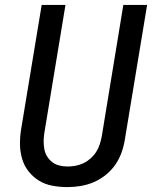

<svg xmlns="http://www.w3.org/2000/svg" viewBox="-20 -755 640 783"><path d="M255 8Q224 8 194 2.5Q164 -3 139.5 -18Q115 -33 97 -55.5Q79 -78 70.5 -106.5Q62 -135 61.5 -165.5Q61 -196 66 -227L150 -735H247L161 -214Q158 -196 158 -179Q158 -162 161 -146Q164 -130 172.5 -116.5Q181 -103 193.5 -93.5Q206 -84 222 -80Q238 -76 255 -76Q271 -76 288 -79Q305 -82 320.5 -89.5Q336 -97 349.5 -109Q363 -121 372.5 -136Q382 -151 387 -167Q392 -183 395 -199L483 -735H580L489 -185Q485 -159 475.5 -132.5Q466 -106 450 -83Q434 -60 411 -41.5Q388 -23 362 -12Q336 -1 309 3.5Q282 8 255 8Z"/></svg>

Font: Iosevka Aile Medium
Style: Italic
Weight: 500
Italic angle: -9°
Designer: Belleve Invis
Foundry: Belleve Invis
Version: Version 31.1.0; ttfautohint (v1.8.4)